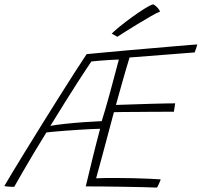

<svg xmlns="http://www.w3.org/2000/svg" viewBox="-59 -858 934 890"><path d="M669 11.5Q643.5 10.5 603.5 9.5Q563.5 8.5 516.5 7.8Q469.5 7 423 6.5Q376.5 6 338.5 6Q354.5 -61 371.2 -129.2Q388 -197.5 405 -261Q389 -261 361 -259.5Q333 -258 300.2 -256Q267.5 -254 236.8 -251.5Q206 -249 184 -247Q162 -245 156 -244Q126 -196 97 -147.2Q68 -98.5 44.5 -57.8Q21 -17 7 8Q0.5 8 -6.5 7.8Q-13.5 7.5 -20 7Q-26.5 6.5 -31.2 5.8Q-36 5 -39 4.5Q-27.5 -15.5 -1.8 -58.2Q24 -101 59 -157.8Q94 -214.5 133.2 -277.8Q172.5 -341 211.5 -403Q250.5 -465 284.5 -518Q318.5 -571 342.5 -607Q344.5 -607.5 372.8 -610Q401 -612.5 446 -616.8Q491 -621 544.5 -625.8Q598 -630.5 651.5 -635Q705 -639.5 750.2 -643.5Q795.5 -647.5 824 -649.8Q852.5 -652 855.5 -652Q853 -643 850.2 -634Q847.5 -625 843.5 -615L541.5 -591.5Q536.5 -575 527.5 -545Q518.5 -515 509 -481Q499.5 -447 491.2 -417.2Q483 -387.5 478.5 -371.5Q489.5 -372 516.2 -372.8Q543 -373.5 577.5 -374.8Q612 -376 647.2 -377Q682.5 -378 710.8 -378.5Q739 -379 753 -379L747 -340Q739.5 -340 713.2 -340Q687 -340 651 -339.8Q615 -339.5 578 -339.2Q541 -339 511.5 -338.8Q482 -338.5 469 -338Q455.5 -287 441.5 -234.8Q427.5 -182.5 413.8 -131.2Q400 -80 386.5 -31.5Q402 -32.5 429.5 -32.8Q457 -33 477 -33Q517 -33 558 -32Q599 -31 633.2 -29.5Q667.5 -28 686 -26.5Q684 -21.5 682 -16Q680 -10.5 677.5 -5.5Q675 -0.5 673 3.8Q671 8 669 11.5ZM174.5 -274.5Q201 -279.5 243 -284Q285 -288.5 330.5 -291.8Q376 -295 412.5 -296.5Q421 -323.5 429 -351Q437 -378.5 446 -410.8Q455 -443 466 -484.8Q477 -526.5 492 -582Q477.5 -582 451.5 -580.2Q425.5 -578.5 400.5 -576.5Q375.5 -574.5 364.5 -573Q357.5 -563 341 -538Q324.5 -513 299.8 -474.8Q275 -436.5 243.5 -386Q212 -335.5 174.5 -274.5ZM650.5 -838Q657 -835.5 663.2 -830Q669.5 -824.5 674.8 -817.8Q680 -811 683 -804.5Q668.5 -799 639.8 -782.5Q611 -766 578.5 -746.2Q546 -726.5 520 -710Q494 -693.5 485 -687.5L459 -702Q469.5 -713.5 494.8 -734Q520 -754.5 550.5 -776.8Q581 -799 608.2 -816.2Q635.5 -833.5 650.5 -838Z"/></svg>

Font: Grandstander Thin Thin
Style: Italic
Weight: 250
Italic angle: -15°
Version: Version 1.200